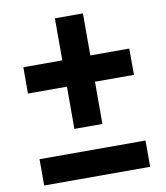

<svg xmlns="http://www.w3.org/2000/svg" viewBox="-91 -910 851 985"><g transform="rotate(-10 335.0 -417.5)"><path d="M262 -835H408V-259H262ZM611 -616V-479H59V-616ZM611 -137V0H59V-137Z"/></g></svg>

Font: Matangi Black
Style: Regular
Weight: 900
Designer: Prashant Pant
Foundry: The Graphic Ant
Version: Version 3.002